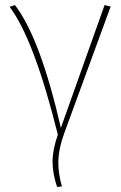

<svg xmlns="http://www.w3.org/2000/svg" viewBox="-20 -544 480 760"><path d="M39 -524Q139 -395 221 -38L394 -524L418 -518L234 -16Q213 42 211 89.5Q209 137 225 194L206 196Q188 143 188 96Q188 49 209 -11Q115 -389 18 -517Z"/></svg>

Font: FiraGO Thin
Style: Regular
Weight: 100
Designer: bBox Type
Foundry: bBox Type GmbH
Version: Version 1.001;PS 001.001;hotconv 1.0.88;makeotf.lib2.5.64775